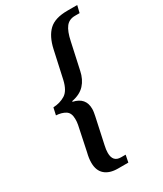

<svg xmlns="http://www.w3.org/2000/svg" viewBox="-219 -842 893 1051"><g transform="rotate(-30 228.0 -316.5)"><path d="M202 127Q149 127 120 101.5Q91 76 91 27Q91 12 93 -2.5Q95 -17 100 -37L132 -190Q134 -199 134.5 -208Q135 -217 135 -225Q135 -264 111.5 -278.5Q88 -293 53 -295L63 -340Q106 -342 138.5 -362Q171 -382 185 -443L223 -616Q239 -688 277 -724Q315 -760 394 -760H456L445 -715H416Q379 -715 358.5 -689Q338 -663 326 -605L290 -440Q280 -391 251 -359.5Q222 -328 169 -318V-314Q243 -298 243 -227Q243 -216 241 -204.5Q239 -193 237 -183L202 -21Q196 5 196 25Q196 82 247 82H276L267 127Z"/></g></svg>

Font: Noto Serif Tamil Condensed Medium
Style: Italic
Weight: 500
Width: 3
Italic angle: -12°
Designer: Indian Type Foundry, Tom Grace, and the Monotype Design Team
Foundry: Monotype Imaging Inc.
Version: Version 2.003; ttfautohint (v1.8.4.7-5d5b)